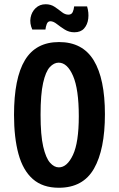

<svg xmlns="http://www.w3.org/2000/svg" viewBox="-20 -871 560 904"><path d="M257 13Q181 13 134.5 -28Q88 -69 67 -146Q46 -223 46 -330Q46 -503 97.5 -588Q149 -673 258 -673Q369 -673 421.5 -586.5Q474 -500 474 -333Q474 -167 422.5 -77Q371 13 257 13ZM257 -83Q296 -83 323.5 -141.5Q351 -200 351 -324Q351 -451 324 -513.5Q297 -576 256 -576Q234 -576 214.5 -555Q195 -534 183 -480.5Q171 -427 171 -331Q171 -234 183.5 -180.5Q196 -127 215.5 -105Q235 -83 257 -83ZM330 -719Q305 -719 284.5 -732Q264 -745 247.5 -758Q231 -771 217 -771Q205 -771 200 -757.5Q195 -744 194 -732H132Q119 -761 124 -788Q129 -815 148 -833Q167 -851 195 -851Q219 -851 237 -839Q255 -827 270.5 -814.5Q286 -802 302 -802Q317 -802 322.5 -814.5Q328 -827 329 -841H390Q399 -811 395.5 -783Q392 -755 376 -737Q360 -719 330 -719Z"/></svg>

Font: Bricolage Grotesque 10pt Condensed SemiBold
Style: Regular
Weight: 600
Width: 3
Designer: Mathieu Triay
Foundry: Atelier Triay
Version: Version 1.000; ttfautohint (v1.8.4.7-5d5b);gftools[0.9.32]